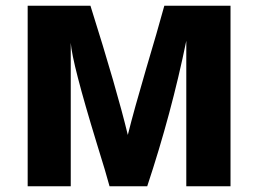

<svg xmlns="http://www.w3.org/2000/svg" viewBox="-20 -653 905 673"><path d="M788 -633V0H633V-510Q581 -256 496 0H364Q353 -42 319 -151Q233 -432 228 -503V0H77V-633H297Q390 -338 428 -180Q450 -268 492 -411Q532 -545 556 -633Z"/></svg>

Font: Tajawal Black
Style: Regular
Weight: 900
Designer: Boutros Fonts
Foundry: Created by Boutros International 2017
Version: Version 1.700